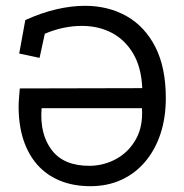

<svg xmlns="http://www.w3.org/2000/svg" viewBox="-20 -625 634 660"><path d="M46 -441 67 -556Q122 -581 173.5 -593Q225 -605 272 -605Q353 -605 416 -569Q479 -533 514.5 -462.5Q550 -392 550 -288Q550 -220 531.5 -164.5Q513 -109 478.5 -68.5Q444 -28 396.5 -6.5Q349 15 291 15Q232 15 186 -4Q140 -23 108.5 -58.5Q77 -94 60.5 -144.5Q44 -195 44 -259Q44 -274 45.5 -289.5Q47 -305 48 -321L469 -322Q466 -393 438 -440.5Q410 -488 364.5 -512Q319 -536 261 -536Q231 -536 199 -529.5Q167 -523 134 -509L116 -426ZM123 -253Q116 -164 158 -109Q200 -54 290 -55Q339 -56 381 -79.5Q423 -103 447.5 -147Q472 -191 468 -253Z"/></svg>

Font: Podkova
Style: Regular
Weight: 400
Designer: Ilya Yudin
Foundry: Cyreal (www.cyreal.org)
Version: Version 2.103